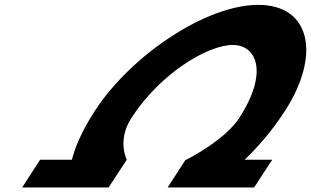

<svg xmlns="http://www.w3.org/2000/svg" viewBox="-20 -792 1310 809"><path d="M534 -295.5C656.4 -484.5 856.5 -602.5 960.5 -602.5C1063.6 -602.5 1110.9 -484.5 988.5 -295.5C926.3 -199.5 766 -119.5 766 -119.5L767.4 -119H762L686.3 -2H1050.6L1127.1 -119H1010.7C1058.3 -164.3 1121.4 -233.1 1180.6 -324.5C1332.2 -558.5 1290.2 -771.5 1068.1 -771.5C847 -771.5 530.3 -557.5 379.4 -324.5C320.2 -233.1 294.2 -164.3 283 -119H149L73.3 -2H437.6L513.6 -118.3L514.5 -118.5C514.5 -118.5 471.8 -199.5 534 -295.5Z"/></svg>

Font: Hussar
Style: BdWodka
Weight: 700
Foundry: Cannot Into Space Fonts
Version: Version 2.00